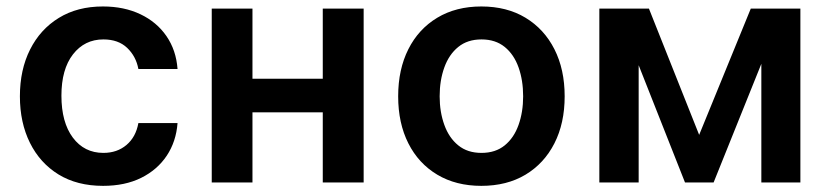

<svg xmlns="http://www.w3.org/2000/svg" viewBox="-20 -573 2600 603"><path d="M303.7 10.7Q222.2 10.7 163.8 -25.1Q105.5 -61 74 -124.5Q42.5 -188 42.5 -270.5Q42.5 -354 74.5 -417.5Q106.4 -481 164.8 -516.8Q223.1 -552.7 303.2 -552.7Q369.6 -552.7 420.9 -528.3Q472.2 -503.9 502.7 -459.7Q533.2 -415.5 537.6 -356.4H414.6Q407.2 -396 379.4 -422.6Q351.6 -449.2 304.7 -449.2Q245.6 -449.2 209.2 -402.3Q172.9 -355.5 172.9 -272.5Q172.9 -189 208.7 -140.9Q244.6 -92.8 304.7 -92.8Q347.7 -92.8 377.2 -117.7Q406.7 -142.6 414.6 -186.5H537.6Q533.2 -128.4 503.7 -84Q474.1 -39.6 423.3 -14.4Q372.6 10.7 303.7 10.7Z M772.9 -545.9V-325.7H993.7V-545.9H1122.1V0H993.7V-220.2H772.9V0H645V-545.9Z M1491.7 10.7Q1412.1 10.7 1353.3 -24.4Q1294.4 -59.6 1262.5 -122.8Q1230.5 -186 1230.5 -270.5Q1230.5 -355 1262.5 -418.5Q1294.4 -481.9 1353.3 -517.3Q1412.1 -552.7 1491.7 -552.7Q1571.8 -552.7 1630.4 -517.3Q1689 -481.9 1721.2 -418.5Q1753.4 -355 1753.4 -270.5Q1753.4 -186 1721.2 -122.8Q1689 -59.6 1630.4 -24.4Q1571.8 10.7 1491.7 10.7ZM1492.2 -92.8Q1536.1 -92.8 1565.2 -116.5Q1594.2 -140.1 1608.6 -180.7Q1623 -221.2 1623 -270.5Q1623 -320.8 1608.6 -361.3Q1594.2 -401.9 1565.2 -425.5Q1536.1 -449.2 1492.2 -449.2Q1448.2 -449.2 1419.2 -425.5Q1390.1 -401.9 1375.5 -361.3Q1360.8 -320.8 1360.8 -270.5Q1360.8 -221.2 1375.5 -180.7Q1390.1 -140.1 1419.2 -116.5Q1448.2 -92.8 1492.2 -92.8Z M2131.3 0 1985.8 -368.2V0H1862.3V-545.9H2018.1L2175.8 -149.4L2337.9 -545.9H2493.7V0H2371.1V-372.6L2221.2 0Z"/></svg>

Font: Inter Semi Bold
Style: Regular
Weight: 600
Designer: Rasmus Andersson
Foundry: rsms
Version: Version 4.000;git-e0f93cc